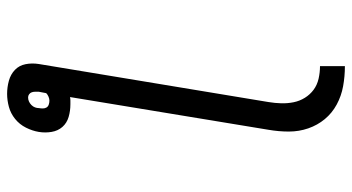

<svg xmlns="http://www.w3.org/2000/svg" viewBox="-245 -530 990 540"><g transform="rotate(-90 250.0 -260.0)"><path d="M334 215Q305 215 277.5 210Q250 205 226 192Q202 179 185 158.5Q168 138 159 112Q150 86 150 57.5Q150 29 155 0L247 -558Q242 -557 237 -557Q232 -557 227 -557Q208 -557 191 -562Q174 -567 163 -579.5Q152 -592 149 -610Q146 -628 149 -646Q152 -664 161 -682Q170 -700 185.5 -712.5Q201 -725 219.5 -730Q238 -735 256 -735Q275 -735 293 -730Q311 -725 323.5 -713Q336 -701 339.5 -683Q343 -665 340 -646L233 0Q230 18 229.5 36Q229 54 232.5 71Q236 88 245 102.5Q254 117 267.5 127Q281 137 298.5 141Q316 145 334 145ZM237 -616Q242 -616 248 -618.5Q254 -621 258 -625L262 -646Q262 -651 262 -656Q262 -661 260.5 -665.5Q259 -670 255 -673Q251 -676 246 -676Q240 -676 234.5 -673.5Q229 -671 224.5 -666.5Q220 -662 218 -656.5Q216 -651 216 -646Q215 -640 215 -634.5Q215 -629 217.5 -624.5Q220 -620 225.5 -618Q231 -616 237 -616Z"/></g></svg>

Font: Iosevka
Style: Italic
Weight: 400
Italic angle: -9°
Monospace: yes
Designer: Belleve Invis
Foundry: Belleve Invis
Version: Version 32.5.0; ttfautohint (v1.8.4)